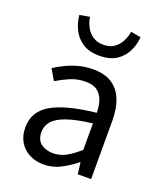

<svg xmlns="http://www.w3.org/2000/svg" viewBox="-137 -818 778 920"><g transform="rotate(20 252.0 -358.5)"><path d="M194 12Q154 12 121.5 -4.5Q89 -21 70.5 -52Q52 -83 52 -126Q52 -206 123.5 -248.5Q195 -291 350 -308Q350 -339 341.5 -367Q333 -395 311.5 -412.5Q290 -430 250 -430Q208 -430 171 -414Q134 -398 105 -380L73 -435Q96 -450 125.5 -464.5Q155 -479 190 -488.5Q225 -498 264 -498Q324 -498 361 -473Q398 -448 415.5 -403.5Q433 -359 433 -298V0H365L358 -58H355Q321 -30 280.5 -9Q240 12 194 12ZM218 -54Q253 -54 284 -71Q315 -88 350 -119V-254Q269 -244 221.5 -227.5Q174 -211 153 -187Q132 -163 132 -132Q132 -91 157 -72.5Q182 -54 218 -54ZM267 -569Q214 -569 180.5 -591.5Q147 -614 130.5 -649Q114 -684 111 -720L162 -729Q166 -703 178.5 -679Q191 -655 213 -640Q235 -625 267 -625Q300 -625 321.5 -640Q343 -655 355.5 -679Q368 -703 372 -729L423 -720Q421 -684 404.5 -649Q388 -614 354.5 -591.5Q321 -569 267 -569Z"/></g></svg>

Font: Mada
Style: Regular
Weight: 400
Designer: Khaled Hosny
Version: Version 1.5